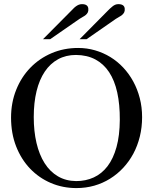

<svg xmlns="http://www.w3.org/2000/svg" viewBox="-20 -915 763 950"><path d="M683.1 -335Q683.1 -285.2 671.9 -239.5Q660.6 -193.8 639.9 -155Q619.1 -116.2 589.8 -84.7Q560.5 -53.2 524.4 -30.8Q488.3 -8.3 446.3 3.7Q404.3 15.6 357.9 15.6Q290.5 15.6 231.7 -9.5Q172.9 -34.7 128.9 -80.6Q85 -126.5 59.8 -190.7Q34.7 -254.9 34.7 -333Q34.7 -407.2 60.1 -470.5Q85.4 -533.7 130.1 -579.8Q174.8 -626 235.4 -651.9Q295.9 -677.7 366.7 -677.7Q410.2 -677.7 450.4 -666Q490.7 -654.3 525.9 -632.8Q561 -611.3 589.8 -580.6Q618.7 -549.8 639.4 -511.7Q660.2 -473.6 671.6 -429.2Q683.1 -384.8 683.1 -335ZM572.8 -322.3Q573.2 -397.9 560.1 -457.5Q546.9 -517.1 519.8 -558.1Q492.7 -599.1 451.9 -620.8Q411.1 -642.6 356 -643.1Q306.2 -643.1 267.3 -621.8Q228.5 -600.6 201.7 -560.8Q174.8 -521 160.9 -464.1Q147 -407.2 147 -335.9Q147 -265.6 160.6 -207.5Q174.3 -149.4 200.7 -107.7Q227.1 -65.9 266.4 -42.7Q305.7 -19.5 356.9 -19Q404.3 -19 443.8 -37.1Q483.4 -55.2 512 -92.5Q540.5 -129.9 556.4 -187Q572.3 -244.1 572.8 -322.3ZM417 -871.6Q418 -860.4 414.3 -853.3Q410.6 -846.2 404.1 -840.8Q397.5 -835.4 389.2 -831.1Q380.9 -826.7 373 -821.3L228.5 -721.2H192.9L331.5 -860.8Q337.4 -866.7 343.3 -872.8Q349.1 -878.9 355.5 -883.5Q361.8 -888.2 369.4 -891.4Q377 -894.5 385.7 -894.5Q415.5 -894.5 417 -871.6ZM597.2 -871.6Q598.1 -860.4 594.2 -853.3Q590.3 -846.2 583.7 -840.8Q577.1 -835.4 568.8 -831.1Q560.5 -826.7 552.7 -821.3L408.7 -721.2H374L512.2 -860.8Q523.4 -872.6 536.9 -883.5Q550.3 -894.5 565.4 -894.5Q595.7 -894.5 597.2 -871.6Z"/></svg>

Font: Doulos SIL
Style: Regular
Weight: 400
Designer: Walt Agee, Victor Gaultney, Peter Martin, Debbi Hosken
Foundry: SIL International
Version: Version 4.110; 2011; Maintenance release